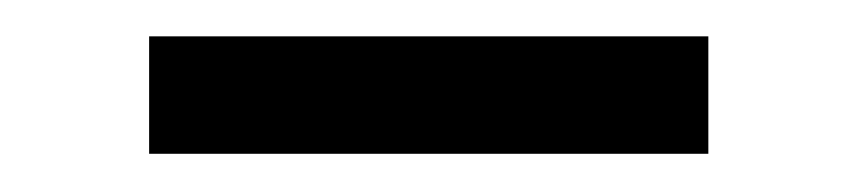

<svg xmlns="http://www.w3.org/2000/svg" viewBox="-20 -366 460 103"><path d="M360 -283.5V-346.5H60V-283.5Z"/></svg>

Font: Vela Sans
Style: Regular
Weight: 400
Designer: Principal design: Mikhail Sharanda - project Manrope.
Design modification: Ravid Balaliev
Foundry: Mikhail Sharanda
Version: Version 1.001